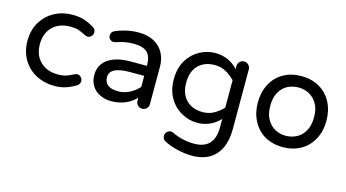

<svg xmlns="http://www.w3.org/2000/svg" viewBox="-82 -816 2443 1357"><g transform="rotate(15 1139.5 -137.0)"><path d="M177.7 -20.5Q116.2 -52.7 81.1 -112.3Q45.9 -171.9 45.9 -249Q45.9 -328.1 82 -387.7Q117.2 -445.3 176.3 -477.1Q235.4 -508.8 307.6 -508.8Q356.4 -508.8 393.6 -496.6Q430.7 -484.4 467.8 -461.9Q487.3 -448.2 487.3 -426.8Q487.3 -412.1 475.6 -399.4Q463.9 -386.7 449.2 -386.7Q439.5 -386.7 427.7 -392.6Q393.6 -410.2 371.1 -417Q348.6 -423.8 315.4 -423.8Q233.4 -423.8 185.1 -376.5Q136.7 -329.1 136.7 -249Q136.7 -168.9 185.1 -121.6Q233.4 -74.2 315.4 -74.2Q348.6 -74.2 371.1 -81.1Q393.6 -87.9 427.7 -105.5Q439.5 -111.3 449.2 -111.3Q463.9 -111.3 475.6 -98.6Q487.3 -85.9 487.3 -71.3Q487.3 -49.8 467.8 -36.1Q430.7 -13.7 393.6 -1.5Q356.4 10.7 307.6 10.7Q238.3 10.7 177.7 -20.5Z M645.5 -6.8Q607.4 -24.4 585.9 -58.6Q564.5 -92.8 564.5 -136.7Q564.5 -212.9 623.5 -254.4Q682.6 -295.9 790 -295.9H907.2V-302.7Q907.2 -365.2 876.5 -394Q845.7 -422.9 777.3 -422.9Q742.2 -422.9 713.9 -417.5Q685.5 -412.1 647.5 -399.4L634.8 -397.5Q620.1 -397.5 608.9 -408.7Q597.7 -419.9 597.7 -435.5Q597.7 -462.9 624 -473.6Q706.1 -508.8 793 -508.8Q860.4 -508.8 908.2 -481.4Q953.1 -455.1 975.6 -411.6Q998 -368.2 998 -315.4V-39.1Q998 -20.5 984.4 -7.3Q970.7 5.9 952.1 5.9Q933.6 5.9 920.4 -7.3Q907.2 -20.5 907.2 -39.1V-62.5Q836.9 10.7 724.6 10.7Q682.6 10.7 645.5 -6.8ZM757.8 -69.3Q799.8 -69.3 839.4 -89.4Q878.9 -109.4 907.2 -141.6V-222.7H801.8Q655.3 -222.7 655.3 -146.5Q655.3 -69.3 757.8 -69.3Z M1169.9 184.6Q1151.4 172.9 1151.4 149.4Q1151.4 133.8 1163.1 121.1Q1174.8 108.4 1191.4 108.4Q1199.2 108.4 1209 112.3Q1285.2 149.4 1370.1 149.4Q1518.6 149.4 1518.6 -8.8V-71.3Q1451.2 1 1352.5 1Q1293.9 1 1241.2 -28.3Q1183.6 -58.6 1149.4 -116.7Q1115.2 -174.8 1115.2 -253.9Q1115.2 -335.9 1150.4 -394.5Q1184.6 -450.2 1238.8 -479.5Q1293 -508.8 1352.5 -508.8Q1451.2 -508.8 1518.6 -436.5V-458Q1518.6 -476.6 1531.7 -490.2Q1544.9 -503.9 1563.5 -503.9Q1582 -503.9 1595.7 -490.2Q1609.4 -476.6 1609.4 -458V-21.5Q1609.4 101.6 1549.8 168.5Q1490.2 235.4 1378.9 235.4Q1324.2 235.4 1266.1 220.7Q1208 206.1 1169.9 184.6ZM1371.1 -82Q1414.1 -82 1448.7 -100.1Q1483.4 -118.2 1518.6 -153.3V-354.5Q1483.4 -389.6 1448.7 -407.7Q1414.1 -425.8 1371.1 -425.8Q1295.9 -425.8 1251 -380.9Q1206.1 -335.9 1206.1 -253.9Q1206.1 -171.9 1251 -127Q1295.9 -82 1371.1 -82Z M1850.6 -21.5Q1793.9 -54.7 1762.7 -114.3Q1731.4 -173.8 1731.4 -249Q1731.4 -325.2 1762.7 -384.8Q1793.9 -444.3 1851.1 -476.6Q1908.2 -508.8 1982.4 -508.8Q2056.6 -508.8 2113.3 -476.6Q2170.9 -443.4 2202.1 -384.3Q2233.4 -325.2 2233.4 -249Q2233.4 -172.9 2202.1 -114.3Q2169.9 -53.7 2112.8 -21.5Q2055.7 10.7 1982.4 10.7Q1908.2 10.7 1850.6 -21.5ZM1845.7 -149.4Q1867.2 -111.3 1902.8 -91.8Q1938.5 -72.3 1982.4 -72.3Q2022.5 -72.3 2059.6 -90.8Q2097.7 -110.4 2120.1 -150.9Q2142.6 -191.4 2142.6 -250Q2142.6 -311.5 2119.1 -349.6Q2097.7 -386.7 2062 -406.2Q2026.4 -425.8 1982.4 -425.8Q1942.4 -425.8 1905.3 -408.2Q1867.2 -388.7 1844.7 -348.6Q1822.3 -308.6 1822.3 -250Q1822.3 -187.5 1845.7 -149.4Z"/></g></svg>

Font: jf-openhuninn-2.0
Style: Regular
Weight: 400
Designer: [Kosugi Maru]
Designed by MOTOYA      

[Varela Round]
Joe Prince (Latin component); Avraham Cornfeld (Hebrew component)
Foundry: justfont CO.,LTD.
Version: 2.0